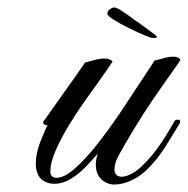

<svg xmlns="http://www.w3.org/2000/svg" viewBox="-20 -484 504 515"><path d="M287 11Q267 11 252 -3Q237 -17 237 -43Q237 -54 242 -72Q228 -55 209.5 -36Q191 -17 169.5 -4Q148 9 126 9Q114 9 105 5Q89 -1 82.5 -14.5Q76 -28 76 -44Q76 -72 87.5 -102Q99 -132 108 -149Q107 -148 105 -148Q101 -148 97.5 -151.5Q94 -155 97 -159Q104 -168 118.5 -189Q133 -210 151 -235Q169 -260 184.5 -282Q200 -304 208 -316Q216 -318 231.5 -322.5Q247 -327 260 -327Q275 -327 282 -319Q271 -302 251 -274Q231 -246 207.5 -213Q184 -180 163 -145Q142 -110 128.5 -78.5Q115 -47 115 -24Q115 -7 133 -7Q154 -8 182.5 -33.5Q211 -59 241.5 -98Q272 -137 300 -178Q345 -246 370 -284Q395 -322 395 -322Q403 -323 417.5 -327.5Q432 -332 445 -332Q460 -332 464 -323Q457 -312 435.5 -282Q414 -252 387.5 -213Q361 -174 337 -134Q329 -121 319 -103.5Q309 -86 301 -72Q292 -56 289.5 -46Q287 -36 287 -30Q287 -10 307 -10Q318 -10 334 -18.5Q350 -27 364 -42Q383 -60 402.5 -86.5Q422 -113 448 -159Q450 -163 457 -163Q462 -163 463 -159.5Q464 -156 462 -153Q443 -122 425.5 -93.5Q408 -65 383 -38Q360 -13 334.5 -1Q309 11 287 11ZM391 -382Q385 -382 366 -390Q347 -398 324 -409.5Q301 -421 284.5 -431.5Q268 -442 268 -447Q268 -454 274.5 -459Q281 -464 287 -464Q293 -464 309.5 -453Q326 -442 343 -429Q351 -424 364.5 -414Q378 -404 389.5 -395.5Q401 -387 401 -385Q401 -382 391 -382Z"/></svg>

Font: Fleur De Leah
Style: Regular
Weight: 400
Designer: Robert E. Leuschke
Foundry: Robert E. Leuschke
Version: Version 1.010; ttfautohint (v1.8.3)